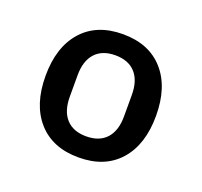

<svg xmlns="http://www.w3.org/2000/svg" viewBox="-76 -789 566 539"><g transform="rotate(20 207.0 -520.0)"><path d="M207 -336Q129 -336 85.5 -385Q42 -434 42 -520Q42 -606 85.5 -655Q129 -704 207 -704Q285 -704 328.5 -655Q372 -606 372 -520Q372 -434 328.5 -385Q285 -336 207 -336ZM207 -399Q246 -399 267 -422Q288 -445 288 -488V-552Q288 -595 267 -618Q246 -641 207 -641Q168 -641 147 -618Q126 -595 126 -552V-488Q126 -445 147 -422Q168 -399 207 -399Z"/></g></svg>

Font: IBM Plex Sans Arabic Medm
Style: Regular
Weight: 500
Designer: Mike Abbink, Paul van der Laan, Pieter van Rosmalen, Wael Morcos, Khajak Apelian
Foundry: Bold Monday
Version: Version 1.005